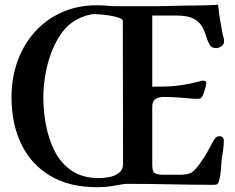

<svg xmlns="http://www.w3.org/2000/svg" viewBox="-20 -771 980 802"><path d="M493 -683Q493 -691 477.5 -696.5Q462 -702 441 -705.5Q420 -709 401 -710.5Q382 -712 376 -712Q360 -712 342 -706.5Q324 -701 310 -694Q269 -675 240.5 -637Q212 -599 194.5 -552Q177 -505 169 -456Q161 -407 161 -365Q161 -308 172 -249Q183 -190 208.5 -139.5Q234 -89 279.5 -58Q325 -27 394 -27Q414 -27 437 -31.5Q460 -36 477 -49Q494 -62 494 -87ZM916 -599Q916 -586 905 -578Q894 -570 883 -570Q864 -570 856 -583.5Q848 -597 842 -617.5Q836 -638 825 -658.5Q814 -679 789.5 -692.5Q765 -706 719 -706H616V-409H618Q644 -409 669 -409.5Q694 -410 719 -413Q745 -416 770 -421Q795 -426 820 -433Q823 -434 829 -434Q842 -434 842 -423Q842 -420 839 -408.5Q836 -397 832.5 -386Q829 -375 827 -372Q823 -364 819 -361Q815 -358 805 -358Q783 -358 762 -361Q738 -363 713.5 -364.5Q689 -366 664 -366Q643 -366 629.5 -357Q616 -348 616 -325V-83Q616 -54 626.5 -47.5Q637 -41 663 -41H730Q765 -41 780.5 -51Q796 -61 815 -88Q832 -111 845.5 -135Q859 -159 872 -184Q877 -192 882.5 -197Q888 -202 898 -202Q906 -202 910.5 -196.5Q915 -191 915 -184Q915 -165 912 -144.5Q909 -124 906 -104Q904 -83 902.5 -60Q901 -37 895 -16Q892 1 876 1Q785 1 695 -1Q605 -3 514 -3Q502 -3 490 -1Q478 1 467 3Q446 7 426 9Q406 11 385 11Q270 11 190 -36.5Q110 -84 69 -169Q28 -254 28 -365Q28 -444 52.5 -513.5Q77 -583 124 -636Q171 -689 237 -719Q303 -749 385 -749Q406 -749 427 -747Q448 -745 470 -745H620Q662 -745 704.5 -746.5Q747 -748 790 -748Q840 -748 891 -751Q894 -720 899 -689.5Q904 -659 910 -628Q912 -621 914 -613.5Q916 -606 916 -599Z"/></svg>

Font: Kaisei Decol
Style: Bold
Weight: 700
Designer: Font-Kai, 金井和夫
Foundry: KAZUO KANAI
Version: Version 5.003